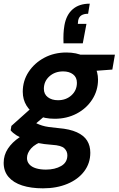

<svg xmlns="http://www.w3.org/2000/svg" viewBox="-50 -794 646 1046"><path d="M184 232Q119 232 71 216.5Q23 201 -3.5 170Q-30 139 -30 93Q-30 51 -7 16Q16 -19 57 -46.5Q98 -74 155 -94L192 -28Q142 -11 119.5 14.5Q97 40 97 67Q97 87 110 101.5Q123 116 146.5 123Q170 130 200 130Q249 130 283 110.5Q317 91 317 52Q317 30 300.5 14Q284 -2 234 -5Q190 -8 153.5 -15.5Q117 -23 88.5 -33.5Q60 -44 39.5 -57Q19 -70 8 -84L12 -108L136 -219L224 -188L80 -65L129 -134Q140 -126 152 -120.5Q164 -115 179.5 -110Q195 -105 216.5 -102Q238 -99 269 -96Q330 -91 368.5 -73.5Q407 -56 424.5 -28Q442 0 442 38Q442 95 409 139Q376 183 317.5 207.5Q259 232 184 232ZM248 -147Q192 -147 153.5 -166Q115 -185 94.5 -218.5Q74 -252 74 -294Q74 -354 106 -402.5Q138 -451 191.5 -479.5Q245 -508 312 -508Q367 -508 406 -488.5Q445 -469 464.5 -435.5Q484 -402 484 -360Q484 -301 452.5 -252Q421 -203 367.5 -175Q314 -147 248 -147ZM266 -248Q310 -248 339.5 -275Q369 -302 369 -343Q369 -373 348 -389Q327 -405 294 -405Q249 -405 219 -378Q189 -351 189 -310Q189 -281 210.5 -264.5Q232 -248 266 -248ZM375 -401 369 -496H576L562 -415ZM439 -774 430 -719Q407 -719 393.5 -710.5Q380 -702 376 -683L374 -664H421L401 -558H296Q295 -588 296 -610Q297 -632 301 -656Q311 -713 346 -743.5Q381 -774 439 -774Z"/></svg>

Font: DM Sans 24pt
Style: Bold Italic
Weight: 700
Italic angle: -10°
Designer: Colophon Foundry, Jonny Pinhorn
Foundry: Colophon Foundry
Version: Version 4.004;gftools[0.9.30]